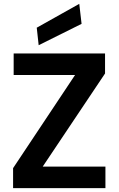

<svg xmlns="http://www.w3.org/2000/svg" viewBox="-20 -978 616 998"><path d="M48 0V-104L370 -588H51V-700H526V-596L202 -112H528V0ZM181 -743 171 -834 392 -958 404 -854Z"/></svg>

Font: DM Sans 16pt
Style: Bold
Weight: 700
Version: Version 4.004;gftools[0.9.30]